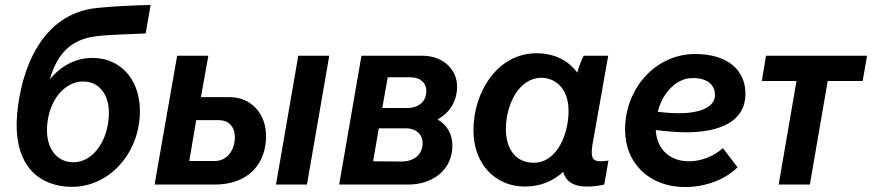

<svg xmlns="http://www.w3.org/2000/svg" viewBox="-20 -745 3520 775"><path d="M260 9C412 15 533 -114 544 -273C554 -416 472 -507 362 -511C289 -514 226 -480 181 -424C211 -531 269 -585 363 -598C425 -606 492 -606 568 -610L588 -725C513 -723 442 -720 373 -713C144 -691 64 -458 49 -282C34 -106 111 2 260 9ZM273 -90C206 -92 165 -150 170 -233C175 -337 240 -418 318 -416C384 -415 425 -357 419 -274C414 -176 355 -88 273 -90Z M604 0H846C982 0 1054 -83 1054 -196C1054 -285 995 -353 906 -353H791L821 -520H695ZM1094 0H1219L1309 -520H1184ZM744 -95 772 -260H863C904 -260 928 -233 928 -191C928 -136 894 -95 847 -95Z M1349 0H1628C1725 0 1806 -58 1806 -157C1806 -205 1784 -241 1746 -263C1799 -292 1825 -340 1825 -396C1825 -462 1771 -520 1685 -520H1439ZM1486 -94 1509 -227H1618C1662 -227 1686 -200 1686 -168C1686 -117 1646 -92 1597 -93ZM1523 -309 1545 -433H1637C1678 -433 1701 -409 1701 -378C1701 -336 1671 -309 1622 -309Z M2348 8C2374 8 2398 5 2419 0L2436 -97C2425 -95 2415 -94 2403 -94C2371 -94 2363 -111 2372 -164L2435 -520H2336C2326 -501 2317 -475 2310 -452C2274 -501 2218 -530 2145 -530C1990 -530 1891 -376 1891 -219C1891 -84 1978 8 2099 8C2161 8 2213 -14 2253 -51C2265 -12 2295 8 2348 8ZM2167 -431C2208 -431 2275 -401 2275 -297C2275 -208 2231 -88 2134 -88C2064 -88 2022 -141 2022 -224C2022 -315 2069 -431 2167 -431Z M2745 10C2829 10 2909 -21 2957 -70L2898 -147C2864 -117 2815 -94 2761 -94C2684 -94 2631 -142 2627 -220C2670 -215 2711 -211 2750 -211C2891 -211 2989 -258 2989 -366C2989 -464 2915 -527 2786 -527C2625 -527 2503 -387 2503 -222C2503 -84 2603 10 2745 10ZM2635 -294C2655 -372 2711 -430 2776 -430C2834 -430 2866 -404 2866 -361C2866 -314 2808 -288 2722 -288C2694 -288 2663 -290 2635 -294Z M3055 -418H3195L3123 0H3249L3321 -418H3462L3480 -520H3072Z"/></svg>

Font: Fixel Text 20240404 SemiBold
Style: Italic
Weight: 600
Width: 4
Italic angle: -10°
Designer: AlfaBravo + MacPaw
Foundry: Kyrylo Tkachov, Marchela Mozhyna, Serhii Makarenko, Maria Weinstein, Zakhar Kryvoshyya
Version: Version 1.211;Glyphs 3.2 (3225)